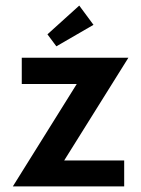

<svg xmlns="http://www.w3.org/2000/svg" viewBox="-20 -668 505 688"><path d="M440 -461H58V-367H255L26 0H425V-93H210ZM150 -545 182 -502 315 -579 264 -648Z"/></svg>

Font: Hussar Tani
Style: Bold
Weight: 700
Foundry: Cannot Into Space Fonts
Version: Version 0.92